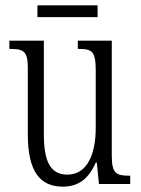

<svg xmlns="http://www.w3.org/2000/svg" viewBox="-20 -688 526 718"><path d="M120 -624H345V-668H120ZM215 10C272 10 311 -18 338 -80H342L350 0H467V-31H464C416 -31 398 -38 398 -105V-536H271V-505H274C324 -505 338 -497 338 -424V-210C338 -111 306 -35 232 -35C168 -35 144 -85 144 -186V-536H15V-505H19C67 -505 84 -497 84 -435V-185C84 -46 130 10 215 10Z"/></svg>

Font: Noto Serif Tamil ExtraCondensed Light
Style: Italic
Weight: 300
Width: 2
Italic angle: -12°
Designer: Indian Type Foundry, Tom Grace, and the Monotype Design Team
Foundry: Monotype Imaging Inc.
Version: Version 2.003